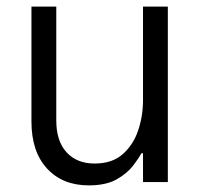

<svg xmlns="http://www.w3.org/2000/svg" viewBox="-20 -550 602 580"><path d="M248 10Q169 10 122 -41Q75 -92 75 -183V-530H150V-186Q150 -124 181 -90Q212 -56 266 -56Q319 -56 351 -84.5Q383 -113 397.5 -156.5Q412 -200 412 -247V-530H487V0H412V-87H407Q400 -73 382 -49.5Q364 -26 332 -8Q300 10 248 10Z"/></svg>

Font: Be Vietnam Pro Light
Style: Regular
Weight: 300
Designer: Lam Bao, Tony Le, Vietanh Nguyen
Foundry: Yellow Type Foundry
Version: Version 1.002; ttfautohint (v1.8.3)